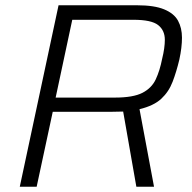

<svg xmlns="http://www.w3.org/2000/svg" viewBox="-20 -708 729 728"><path d="M55 0 202 -688H500Q565 -688 602.5 -672.5Q640 -657 655 -629.5Q670 -602 670 -565Q670 -528 660 -482Q649 -436 634.5 -398Q620 -360 591.5 -333.5Q563 -307 509 -294L564 0H497L447 -285Q434 -285 421.5 -284.5Q409 -284 396 -284H180L119 0ZM191 -338H416Q485 -338 520 -356Q555 -374 570.5 -407Q586 -440 595 -486Q600 -506 602.5 -524Q605 -542 605 -557Q605 -593 579.5 -613Q554 -633 486 -633H254Z"/></svg>

Font: Saira Light
Style: Italic
Weight: 300
Italic angle: -12°
Designer: Hector Gatti with collaboration of the Omnibus-Type team
Foundry: Omnibus-Type
Version: Version 1.100; ttfautohint (v1.8.3)